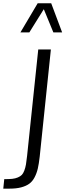

<svg xmlns="http://www.w3.org/2000/svg" viewBox="-38 -1110 397 1166"><path d="M85.9 -913.1 190.9 -1090.3H272.9L339.4 -913.1H286.1L228 -1054.2L140.1 -913.1ZM-18.1 35.6 -12.2 -22Q17.1 -22 36.1 -23.9Q55.2 -25.9 70.6 -32.5Q85.9 -39.1 94.5 -47.9Q103 -56.6 109.6 -74Q116.2 -91.3 119.6 -111.1Q123 -130.9 126.5 -163.1L194.3 -809.6H271L203.1 -158.2Q198.2 -115.7 191.7 -86.9Q185.1 -58.1 172.1 -33.2Q159.2 -8.3 139.6 5.9Q120.1 20 90.6 27.8Q61 35.6 20 35.6Z"/></svg>

Font: Oswald
Style: Light
Weight: 300
Designer: Vernon Adams
Foundry: Vernon Adams
Version: 3.0; ttfautohint (v0.95.6-bc232) -l 8 -r 50 -G 200 -x 0 -w "